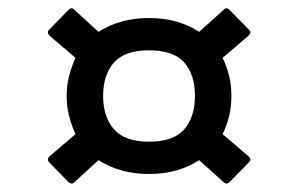

<svg xmlns="http://www.w3.org/2000/svg" viewBox="-20 -543 671 458"><path d="M157 -108Q151 -102 143 -109L97 -156Q91 -163 98 -170L160 -223Q151 -243 145 -266Q139 -289 139 -314Q139 -339 145 -362Q151 -385 160 -405L98 -458Q91 -466 97 -472L143 -519Q151 -527 157 -520L215 -467Q266 -500 335 -500Q405 -500 455 -467L514 -520Q521 -527 528 -519L574 -472Q581 -466 573 -458L511 -405Q521 -385 526.5 -362Q532 -339 532 -314Q532 -289 526.5 -266Q521 -243 511 -223L573 -170Q581 -163 574 -156L528 -109Q521 -102 514 -108L455 -161Q405 -128 335 -128Q266 -128 215 -161ZM335 -205Q394 -205 419.5 -234.5Q445 -264 445 -314Q445 -365 419.5 -394Q394 -423 335 -423Q278 -423 252 -394Q226 -365 226 -314Q226 -264 252 -234.5Q278 -205 335 -205Z"/></svg>

Font: Sofia Sans Medium
Style: Italic
Weight: 500
Italic angle: -9°
Version: Version 4.101